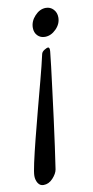

<svg xmlns="http://www.w3.org/2000/svg" viewBox="-97 -467 371 766"><g transform="rotate(-10 88.5 -84.0)"><path d="M146.5 -430.7Q165 -430.7 177.2 -417.5Q189.5 -404.3 189.5 -384.8Q189.5 -358.4 168.9 -337.9Q148.4 -317.4 124 -317.4Q105.5 -317.4 93.8 -329.6Q82 -341.8 82 -361.3Q82 -387.7 102.1 -409.2Q122.1 -430.7 146.5 -430.7ZM127.9 -273.4Q135.7 -273.4 133.8 -255.9Q131.8 -236.3 127 -195.3Q122.1 -154.3 115.2 -100.6Q108.4 -46.9 101.1 10.3Q93.8 67.4 86.4 119.6Q79.1 171.9 73.2 210.9Q70.3 227.5 53.7 245.6Q37.1 263.7 15.6 263.7Q1 263.7 -6.8 251Q-14.6 238.3 -14.6 221.7Q-14.6 208 -6.3 169.9Q2 131.8 15.6 78.1Q29.3 24.4 44.9 -35.2Q60.5 -94.7 75.7 -151.4Q90.8 -208 100.6 -252Q102.5 -260.7 112.8 -267.1Q123 -273.4 127.9 -273.4Z"/></g></svg>

Font: Crimson Text
Style: Italic
Weight: 400
Italic angle: -11°
Designer: Sebastian Kosch
Foundry: Sebastian Kosch
Version: Version 1.100; ttfautohint (v1.8.4)